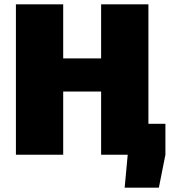

<svg xmlns="http://www.w3.org/2000/svg" viewBox="-20 -710 779 881"><path d="M446 -142H739V0L709 151H552L566 0H446ZM270 -690V0H53V-690ZM455 -442V-290H262V-442ZM661 -690V0H444V-690Z"/></svg>

Font: Exo 2 Black
Style: Regular
Weight: 900
Designer: Natanael Gama
Foundry: Natanael Gama
Version: Version 2.010